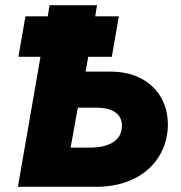

<svg xmlns="http://www.w3.org/2000/svg" viewBox="-20 -720 699 740"><path d="M49 0H350C529 0 627 -111 627 -241C627 -359 541 -444 408 -444H310L320 -501H411L438 -657H347L354 -700H171L164 -657H78L51 -501H136ZM252 -151 280 -305H351C415 -305 450 -280 450 -236C450 -182 407 -151 325 -151Z"/></svg>

Font: Fixel Display ExtraBold
Style: Italic
Weight: 800
Italic angle: -10°
Designer: AlfaBravo + MacPaw
Foundry: Kyrylo Tkachov, Marchela Mozhyna, Serhii Makarenko, Maria Weinstein, Zakhar Kryvoshyya
Version: Version 1.210;Glyphs 3.2 (3217)